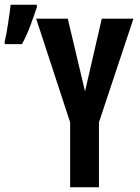

<svg xmlns="http://www.w3.org/2000/svg" viewBox="-72 -793 592 813"><path d="M-52 -618Q-49 -629 -45 -650Q-41 -671 -37.5 -695.5Q-34 -720 -31 -741Q-28 -762 -27 -773H84V-762Q72 -726 56.5 -684.5Q41 -643 21 -606H-52ZM225 0V-275L81 -714H215L288 -406L359 -714H493L347 -275V0Z"/></svg>

Font: Noto Sans Mono ExtraCondensed
Style: Bold
Weight: 700
Width: 2
Designer: Monotype Design Team
Foundry: Monotype Imaging Inc.
Version: Version 2.014